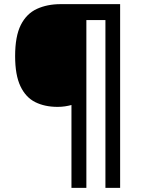

<svg xmlns="http://www.w3.org/2000/svg" viewBox="-20 -780 690 927"><path d="M560 127H489V-683H397V127H325V-273Q310 -269 293.5 -266.5Q277 -264 258 -264Q196 -264 150 -287Q104 -310 78.5 -364Q53 -418 53 -509Q53 -605 80.5 -659.5Q108 -714 158 -737Q208 -760 273 -760H560Z"/></svg>

Font: Noto Sans Khmer SemiBold
Style: Regular
Weight: 600
Version: Version 2.003